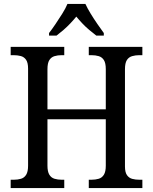

<svg xmlns="http://www.w3.org/2000/svg" viewBox="-20 -951 774 971"><path d="M34 0V-42H50Q70 -42 86.5 -47Q103 -52 112.5 -67.5Q122 -83 122 -113V-604Q122 -634 112 -648.5Q102 -663 85.5 -667.5Q69 -672 48 -672H34V-714H305V-672H292Q272 -672 255.5 -667Q239 -662 229.5 -647Q220 -632 220 -601V-398H515V-601Q515 -632 505.5 -647Q496 -662 479.5 -667Q463 -672 442 -672H429V-714H700V-672H685Q665 -672 648 -667Q631 -662 621.5 -647Q612 -632 612 -601V-109Q612 -80 622 -65.5Q632 -51 648.5 -46.5Q665 -42 685 -42H700V0H429V-42H442Q463 -42 479.5 -47Q496 -52 505.5 -67.5Q515 -83 515 -113V-348H220V-113Q220 -83 229.5 -67.5Q239 -52 255.5 -47Q272 -42 292 -42H305V0ZM228 -784Q243 -803 260.5 -829Q278 -855 295 -882Q312 -909 321 -931H412Q422 -909 438.5 -882Q455 -855 473 -829Q491 -803 505 -784V-771H467Q450 -784 431.5 -799.5Q413 -815 396.5 -832.5Q380 -850 366 -867Q352 -850 335.5 -832.5Q319 -815 301 -799.5Q283 -784 266 -771H228Z"/></svg>

Font: Noto Serif SemiCondensed
Style: Regular
Weight: 400
Width: 4
Designer: Monotype Design Team
Foundry: Monotype Imaging Inc.
Version: Version 2.013